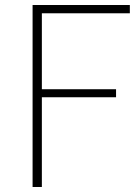

<svg xmlns="http://www.w3.org/2000/svg" viewBox="-20 -746 558 766"><path d="M110 0H147V-358H443V-390H147V-693H498V-726H110Z"/></svg>

Font: Noto Sans CJK SC Thin
Style: Regular
Weight: 100
Designer: Ryoko NISHIZUKA 西塚涼子 (kana, bopomofo & ideographs); Paul D. Hunt (Latin, Greek & Cyrillic); Sandoll Communications 산돌커뮤니
Foundry: Adobe
Version: Version 2.004;hotconv 1.0.118;makeotfexe 2.5.65603